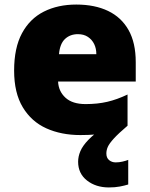

<svg xmlns="http://www.w3.org/2000/svg" viewBox="-20 -583 658 843"><path d="M447 91Q447 110 459 120Q471 130 488 130Q503 130 518 126.5Q533 123 543 119V227Q527 232 506 236Q485 240 458 240Q401 240 362 209.5Q323 179 323 127Q323 104 333 80.5Q343 57 368 31Q393 5 437 -25L540 -31Q500 3 480 25Q460 47 453.5 61.5Q447 76 447 91ZM315 -563Q396 -563 454.5 -535Q513 -507 544.5 -451Q576 -395 576 -310V-225H235Q237 -182 267.5 -154Q298 -126 356 -126Q408 -126 451 -136Q494 -146 540 -168V-31Q500 -10 452.5 0Q405 10 333 10Q249 10 183.5 -19.5Q118 -49 80 -112Q42 -175 42 -273Q42 -373 76.5 -437Q111 -501 172.5 -532Q234 -563 315 -563ZM322 -433Q288 -433 265.5 -412Q243 -391 239 -345H403Q403 -370 393.5 -389.5Q384 -409 366 -421Q348 -433 322 -433Z"/></svg>

Font: Noto Sans Khmer Black
Style: Regular
Weight: 900
Version: Version 2.003